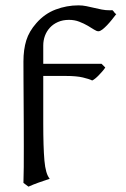

<svg xmlns="http://www.w3.org/2000/svg" viewBox="-20 -489 474 724"><path d="M143.1 -248.5H362.8L377 -234.4Q372.6 -227.5 366 -220Q359.4 -212.4 352.5 -205.3Q345.7 -198.2 339.1 -192.9Q332.5 -187.5 327.6 -185.5Q315.9 -191.4 292 -197Q268.1 -202.6 228.5 -202.6H143.1V-23.9Q143.1 65.4 147.5 116.2Q151.9 167 167.5 185.1Q146.5 191.9 125.5 199.5Q104.5 207 87.4 214.8L68.4 200.7Q69.3 176.3 69.6 140.9Q69.8 105.5 69.8 64.2Q69.8 22.9 69.6 -21.7Q69.3 -66.4 69.1 -109.1Q68.8 -151.9 68.6 -190.2Q68.4 -228.5 68.4 -257.3Q68.4 -302.2 79.1 -336.7Q89.8 -371.1 117.2 -401.9Q148.4 -437.5 189.9 -453.1Q231.4 -468.8 275.9 -468.8Q291.5 -468.8 305.7 -465.8Q319.8 -462.9 334.2 -459.5Q348.6 -456.1 363.3 -453.1Q377.9 -450.2 394.5 -450.2Q397 -450.2 399.2 -450.4Q401.4 -450.7 403.8 -450.7Q409.2 -445.8 411.6 -441.7Q414.1 -437.5 418.5 -436Q411.1 -426.3 402.1 -415Q393.1 -403.8 383.8 -394Q374.5 -384.3 366 -377.7Q357.4 -371.1 351.1 -371.1Q344.2 -371.1 334.2 -377.7Q324.2 -384.3 310.3 -392.3Q296.4 -400.4 278.8 -407.2Q261.2 -414.1 240.2 -414.1Q216.8 -414.1 198.5 -406Q180.2 -397.9 168 -384.5Q155.8 -371.1 149.4 -353.8Q143.1 -336.4 143.1 -317.4Z"/></svg>

Font: Gentium Unicode
Style: Regular
Weight: 400
Version: Version 1.009